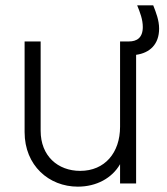

<svg xmlns="http://www.w3.org/2000/svg" viewBox="-20 -686 625 718"><path d="M271 12C341 12 399 -20 429 -72V0H489V-481C540 -488 575 -520 575 -579C575 -610 564 -638 553 -666H493C504 -639 514 -613 514 -585C514 -544 491 -531 462 -531H429V-212C429 -115 372 -47 280 -47C196 -47 132 -103 132 -197V-531H72V-192C72 -67 163 12 271 12Z"/></svg>

Font: Mluvka Light
Style: Regular
Weight: 300
Designer: Modified by Jiří Krblich, Original typeface by Gumpita Rahayu
Foundry: Gumpita Rahayu & Jiří Krblich
Version: Version 2.000;Glyphs 3.1.1 (3134)